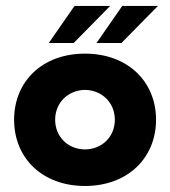

<svg xmlns="http://www.w3.org/2000/svg" viewBox="-20 -615 571 644"><path d="M143.6 -470.7H227.1L349.6 -595.2H230ZM303.7 -470.7H387.2L509.8 -595.2H390.1ZM265.1 8.8C408.7 8.8 503.4 -85.4 503.4 -213.4C503.4 -341.3 408.7 -435.1 265.1 -435.1C121.1 -435.1 27.3 -341.3 27.3 -213.4C27.3 -85.4 121.1 8.8 265.1 8.8ZM265.1 -113.8C207.5 -114.3 165 -156.7 165 -213.4C165 -270 207.5 -312.5 265.1 -313.5C322.8 -312.5 365.2 -270 365.2 -213.4C365.2 -156.7 322.8 -114.3 265.1 -113.8Z"/></svg>

Font: Now ExtraBold
Style: Regular
Weight: 800
Designer: Alfredo Marco Pradil
Foundry: Alfredo Marco Pradil
Version: Version 1.200;hotconv 1.0.109;makeotfexe 2.5.65596